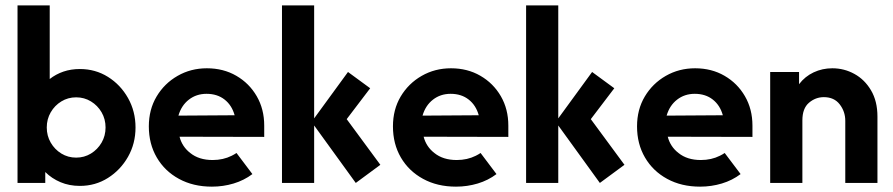

<svg xmlns="http://www.w3.org/2000/svg" viewBox="-20 -687 3352 721"><path d="M279.9 11.1Q240.3 11.1 207.3 -2.8Q174.3 -16.7 150 -41V0H45.8V-666.7H166.7V-390.3Q189.6 -408.3 218.1 -418.1Q246.5 -427.8 279.9 -427.8Q338.2 -427.8 385.4 -398.3Q432.6 -368.8 460.8 -318.8Q488.9 -268.8 488.9 -208.3Q488.9 -147.9 460.8 -98.3Q432.6 -48.6 385.4 -18.8Q338.2 11.1 279.9 11.1ZM266 -95.1Q296.5 -95.1 321.5 -110.4Q346.5 -125.7 361.5 -151.4Q376.4 -177.1 376.4 -208.3Q376.4 -239.6 361.5 -265.3Q346.5 -291 321.5 -306.2Q296.5 -321.5 266 -321.5Q235.4 -321.5 210.4 -306.2Q185.4 -291 170.5 -265.3Q155.6 -239.6 155.6 -208.3Q155.6 -177.1 170.5 -151.4Q185.4 -125.7 210.4 -110.4Q235.4 -95.1 266 -95.1Z M927.8 -33.3Q896.5 -9.7 857.3 2.1Q818.1 13.9 775.7 13.9Q705.6 13.9 652.1 -15.3Q598.6 -44.4 568.8 -95.5Q538.9 -146.5 538.9 -212.5Q538.9 -275.7 568.1 -324.7Q597.2 -373.6 646.9 -402.1Q696.5 -430.6 756.9 -430.6Q818.8 -430.6 867.4 -402.4Q916 -374.3 944.1 -325.7Q972.2 -277.1 972.2 -215.3V-172.9L654.2 -173.6Q663.9 -136.1 694.4 -112.5Q727.1 -86.1 778.5 -86.1Q818.1 -86.1 850 -102.1Q859.7 -106.9 868.1 -112.5Q868.1 -112.5 927.8 -33.3ZM861.1 -254.2Q850.7 -291.7 823.3 -313.2Q795.8 -334.7 755.6 -334.7Q717.4 -334.7 689.2 -312.8Q661.1 -291 650 -252.8Q650 -252.8 861.1 -254.2Z M1316 0 1150 -229.2 1286.8 -416.7 1370.1 -355.6Q1370.1 -355.6 1281.9 -239.6L1408.3 -68.1Q1408.3 -68.1 1316 0ZM1038.9 0V-666.7H1159.7V0Z M1844.4 -33.3Q1813.2 -9.7 1774 2.1Q1734.7 13.9 1692.4 13.9Q1622.2 13.9 1568.8 -15.3Q1515.3 -44.4 1485.4 -95.5Q1455.6 -146.5 1455.6 -212.5Q1455.6 -275.7 1484.7 -324.7Q1513.9 -373.6 1563.5 -402.1Q1613.2 -430.6 1673.6 -430.6Q1735.4 -430.6 1784 -402.4Q1832.6 -374.3 1860.8 -325.7Q1888.9 -277.1 1888.9 -215.3V-172.9L1570.8 -173.6Q1580.6 -136.1 1611.1 -112.5Q1643.7 -86.1 1695.1 -86.1Q1734.7 -86.1 1766.7 -102.1Q1776.4 -106.9 1784.7 -112.5Q1784.7 -112.5 1844.4 -33.3ZM1777.8 -254.2Q1767.4 -291.7 1739.9 -313.2Q1712.5 -334.7 1672.2 -334.7Q1634 -334.7 1605.9 -312.8Q1577.8 -291 1566.7 -252.8Q1566.7 -252.8 1777.8 -254.2Z M2232.6 0 2066.7 -229.2 2203.5 -416.7 2286.8 -355.6Q2286.8 -355.6 2198.6 -239.6L2325 -68.1Q2325 -68.1 2232.6 0ZM1955.6 0V-666.7H2076.4V0Z M2761.1 -33.3Q2729.9 -9.7 2690.6 2.1Q2651.4 13.9 2609 13.9Q2538.9 13.9 2485.4 -15.3Q2431.9 -44.4 2402.1 -95.5Q2372.2 -146.5 2372.2 -212.5Q2372.2 -275.7 2401.4 -324.7Q2430.6 -373.6 2480.2 -402.1Q2529.9 -430.6 2590.3 -430.6Q2652.1 -430.6 2700.7 -402.4Q2749.3 -374.3 2777.4 -325.7Q2805.6 -277.1 2805.6 -215.3V-172.9L2487.5 -173.6Q2497.2 -136.1 2527.8 -112.5Q2560.4 -86.1 2611.8 -86.1Q2651.4 -86.1 2683.3 -102.1Q2693.1 -106.9 2701.4 -112.5Q2701.4 -112.5 2761.1 -33.3ZM2694.4 -254.2Q2684 -291.7 2656.6 -313.2Q2629.2 -334.7 2588.9 -334.7Q2550.7 -334.7 2522.6 -312.8Q2494.4 -291 2483.3 -252.8Q2483.3 -252.8 2694.4 -254.2Z M2872.2 0V-416.7H2980.6V-370.8Q3002.8 -400 3035.4 -415.3Q3068.1 -430.6 3105.6 -430.6Q3150 -430.6 3188.5 -409.4Q3227.1 -388.2 3251 -347.6Q3275 -306.9 3275 -249.3V0H3154.2V-233.3Q3154.2 -268.1 3133.3 -295.1Q3112.5 -322.2 3073.6 -322.2Q3042.4 -322.2 3017.7 -301Q2993.1 -279.9 2993.1 -234.7V0Z"/></svg>

Font: co2trust
Style: Bold
Weight: 700
Designer: Kristian Moeller
Foundry: Dicotype
Version: Version 1.000